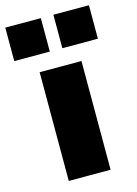

<svg xmlns="http://www.w3.org/2000/svg" viewBox="-133 -823 632 887"><g transform="rotate(-15 183.0 -380.0)"><path d="M213 -600V-760H383V-600ZM-17 -600V-760H153V-600ZM83 0V-520H283V0Z"/></g></svg>

Font: Mplus 1p Black
Style: Regular
Weight: 900
Version: Version 1.061